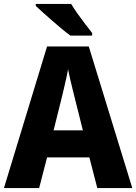

<svg xmlns="http://www.w3.org/2000/svg" viewBox="-20 -951 689 971"><path d="M472 0 432 -155H218L178 0H0L218 -716H429L649 0ZM360 -448Q355 -468 348 -496Q341 -524 334.5 -552.5Q328 -581 324 -601Q321 -581 314.5 -552.5Q308 -524 301.5 -496Q295 -468 290 -448L251 -292H399ZM340 -931Q353 -909 372.5 -881.5Q392 -854 412 -828Q432 -802 446 -784V-771H336Q319 -783 295 -803Q271 -823 245.5 -845Q220 -867 197.5 -887.5Q175 -908 161 -921V-931Z"/></svg>

Font: Noto Sans Arabic SemCond ExtBd
Style: Regular
Weight: 800
Width: 4
Designer: Monotype Design Team, Nadine Chahine, Nizar Qandah and Khaled Hosny
Foundry: Monotype Imaging Inc.
Version: Version 2.012; ttfautohint (v1.8.4.7-5d5b)